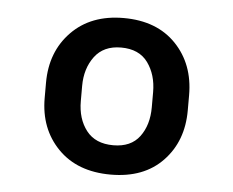

<svg xmlns="http://www.w3.org/2000/svg" viewBox="-38 -765 571 470"><g transform="rotate(5 248.0 -529.5)"><path d="M72.4 -509.9V-547.2Q72.4 -623.6 120.2 -672.6Q168 -721.6 248.2 -721.6Q329.9 -721.6 377 -672.6Q424 -623.6 424 -547.2V-509.9Q424 -434.3 377.5 -385.7Q331 -337 249.6 -337Q167.3 -337 119.9 -385.7Q72.4 -434.3 72.4 -509.9ZM161.2 -547.2V-509.9Q161.2 -466.3 183.4 -437.7Q205.6 -409.1 249.6 -409.1Q293 -409.1 314.3 -437.7Q335.6 -466.3 335.6 -509.9V-547.2Q335.6 -589.8 314.1 -619.5Q292.6 -649.1 248.2 -649.1Q205.3 -649.1 183.2 -619.5Q161.2 -589.8 161.2 -547.2Z"/></g></svg>

Font: Inter UI Extra Bold
Style: Regular
Weight: 800
Designer: Rasmus Andersson
Foundry: rsms
Version: 3.2;8d6f07862